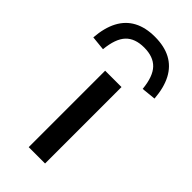

<svg xmlns="http://www.w3.org/2000/svg" viewBox="-284 -816 872 872"><g transform="rotate(45 151.5 -380.0)"><path d="M100 0V-491H205V0ZM24 -553 -45 -560Q-40 -626 -16.5 -670.5Q7 -715 49 -737.5Q91 -760 151 -760Q212 -760 254 -737.5Q296 -715 319.5 -670.5Q343 -626 348 -560L279 -553Q272 -626 241 -658.5Q210 -691 151 -691Q92 -691 61.5 -658.5Q31 -626 24 -553Z"/></g></svg>

Font: Nunito Sans 10pt Expanded Medium
Style: Regular
Weight: 500
Width: 7
Designer: Vernon Adams
Foundry: Vernon Adams
Version: Version 3.101;gftools[0.9.27]